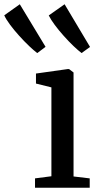

<svg xmlns="http://www.w3.org/2000/svg" viewBox="-133 -882 464 902"><path d="M108.5 -54V-471.5L36 -489.5V-536.5L185 -557.5H191.5L212.5 -541.5V-53L288.5 -44V0H31.5V-44ZM250 -633Q234.5 -644.5 212.2 -665.8Q190 -687 166.8 -713Q143.5 -739 124.5 -764.5Q105.5 -790 96 -809.5L170.5 -862L290 -661.5L250.5 -633ZM41.5 -633Q26 -644.5 3.5 -666Q-19 -687.5 -42.8 -713.8Q-66.5 -740 -85.5 -765.5Q-104.5 -791 -113 -810L-40 -862L81 -662L42.5 -633Z"/></svg>

Font: Merriweather Text
Style: Regular
Weight: 400
Designer: Eben Sorkin
Foundry: Eben Sorkin
Version: Version 2.100; ttfautohint (v1.7.19-72a1) -l 8 -r 50 -G 200 